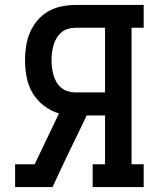

<svg xmlns="http://www.w3.org/2000/svg" viewBox="-20 -755 640 775"><path d="M41 0V-92H120L218 -297Q185 -307 157 -328.5Q129 -350 111.5 -379.5Q94 -409 87.5 -443.5Q81 -478 81 -512Q81 -541 85.5 -569.5Q90 -598 101 -624Q112 -650 131 -672.5Q150 -695 174.5 -709Q199 -723 227.5 -729Q256 -735 284 -735H560V-643H511V-92H560V0H354V-92H404V-289H330L245 -113L192 0ZM404 -382V-643H284Q269 -643 254 -638.5Q239 -634 227.5 -624Q216 -614 208 -600.5Q200 -587 196 -572.5Q192 -558 190 -543Q188 -528 188 -512Q188 -497 190 -481.5Q192 -466 196 -451.5Q200 -437 208 -423.5Q216 -410 227.5 -400.5Q239 -391 254 -386.5Q269 -382 284 -382Z"/></svg>

Font: Iosevka Etoile Semibold
Style: Regular
Weight: 600
Designer: Belleve Invis
Foundry: Belleve Invis
Version: Version 22.1.2; ttfautohint (v1.8.4)